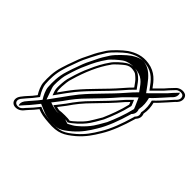

<svg xmlns="http://www.w3.org/2000/svg" viewBox="-196 -929 1185 1185"><g transform="rotate(45 396.5 -336.5)"><path d="M677.2 -557.9C687.7 -567.7 698.2 -578.3 706.5 -587.7C727 -611.1 746 -630.1 766.9 -655L777 -664.8L777.3 -665.5C798.7 -688.2 795.7 -717.7 780 -730.5C760.3 -744 727.9 -738.2 710.7 -720.9C700.9 -710.3 690.5 -699.4 680.3 -688.8L661 -666.8C644.2 -649.6 628.6 -634.1 610.2 -615.8C582.6 -653.7 550.8 -697.5 481.7 -708C425.2 -717.7 379 -698.2 340.6 -673C312.1 -653 262.2 -605.8 242.6 -576C224.2 -548.1 208.5 -522.6 193.1 -488.8C175.8 -455.4 163.1 -428.8 150.5 -391.8C139.6 -360.7 131.5 -341.9 122.9 -311.5C105.2 -256.7 105.5 -205.5 108.2 -164C109.7 -140.1 124.2 -108 138.3 -85.8C130.4 -75.3 123.4 -66.4 118 -60C104.2 -43.6 87.9 -28.3 75.4 -11.1L68.3 -2.1L68 -1.3C42.1 34.3 64.7 75.5 112.5 62.5C139.8 54.3 149.3 32.4 163.1 19C179.4 2.2 190.9 -11.6 207.5 -32.4C234.1 -21 262.5 -15.6 305.8 -13C392.3 -5.8 426.6 -25.7 484.3 -74C529.5 -113.5 555.8 -152.7 583.5 -199.1C618.9 -256.2 645.7 -329.8 667.4 -404.6L667.5 -404.8L668.5 -409.5C687.5 -429 688.3 -449.9 680.9 -467.4C687.7 -501.7 684.2 -531 677.2 -557.9ZM578.9 -443.8 578.3 -441C564.9 -383.1 541.1 -321.1 519.7 -272.5C515.9 -264.7 467.8 -185 465.7 -185.9C453 -168 406.6 -123.2 388.4 -113.3C374.6 -118.2 318.7 -117.2 297 -113.5L296.7 -113.7C289.1 -115 281.7 -116.4 274.8 -118.8C285.7 -132.1 298.8 -149 311.2 -166C344.4 -214.3 371 -247.2 413.2 -289.7C462.4 -340.5 504 -382.4 550.2 -437.2C558.1 -445.7 564.9 -452.6 572.5 -460C574.8 -454.6 576.7 -450.6 578.9 -443.8ZM210.2 -181.1C205.4 -194.8 205.3 -208.6 206.2 -228.8C207.5 -250.9 209.6 -280.3 218 -303.3L218.1 -303.6C243.3 -391.6 279.3 -475 325 -537.9L325.4 -538.9C334.8 -554 376.8 -590.2 391.9 -600.8C406.7 -610.1 421.1 -615.9 442.1 -612.3L442.3 -612.2C468.7 -608.2 467.8 -605.3 485.3 -590.9C501.1 -578.3 512.6 -558.3 526.5 -540.3C512.5 -526.7 493.8 -506.4 474 -483C412.4 -411.2 338.6 -345.5 277.6 -271.6C254.2 -243.2 231.9 -210.9 210.2 -181.1ZM664.9 -462.7C672.6 -444.7 670.7 -430.8 654.7 -414.4L652.6 -405.2C630.5 -329.6 604.8 -259.4 570.7 -204.4C543.1 -158.2 518.4 -121.5 475.7 -84.3C420.1 -37.7 393.6 -21 310.3 -28C267.4 -30.5 241.3 -35.7 216.2 -46.4L205.2 -51L196.2 -39.8C179.8 -19.2 168.6 -5.8 153.3 9.9C134.3 28.4 130.4 42 111.5 48.2C78.1 56.8 61.8 30.4 79.9 5.3C95.4 -14.4 110.6 -30.3 128.9 -52.1C134.8 -59.1 142 -68.2 150 -78.9L156.8 -87.9L151.9 -95.6C138.5 -116.8 124.8 -148.3 123.5 -168.3C120.9 -209.3 120.7 -258 137.7 -310.5C146.1 -340.7 153.7 -357.9 165 -390.1C177.3 -426.3 189.4 -451.4 206.5 -484.7C223.4 -517.3 236.5 -541.9 255 -570.1C272 -595.9 322 -643.4 347.3 -661.3C384.1 -685.3 424.1 -702.1 476 -693.2C540 -683.4 569.2 -643.5 597 -605.4L606.2 -592.9L620 -606.6C638.5 -625.1 654.3 -640.8 671.4 -658.2L690.7 -680.3C701.6 -691.7 711.4 -701.9 720.7 -712C731.6 -722.4 754.9 -727 769 -717.8C779.4 -708.9 780.8 -688.7 767.1 -674.2C760.6 -667.8 760.9 -667.8 756.6 -663.6C736.1 -639.2 717.1 -620.1 695.8 -595.9C686 -584.8 671.9 -571.3 660 -560.1C667.6 -530.5 672.5 -500.9 664.9 -462.7ZM386.7 -96.9C413.8 -111.7 456.4 -151.5 476 -177C489.4 -191.5 527.6 -256.8 533.5 -269.2C555.5 -319.1 579.5 -381.3 593.3 -441L594.8 -447.7C592.3 -455.5 589.4 -462.6 586.8 -468.4L579.3 -485.4L562.9 -469.4C554.9 -461.6 547.7 -454.2 539.6 -445.5C493.9 -391.3 452.5 -349.6 403.3 -298.7C360.7 -255.9 332.3 -220.8 299.2 -172.5C287.4 -156.3 274.2 -139.2 263.6 -126.4L250.3 -110.2L267 -104.5C275.7 -101.5 284.7 -100 294 -98.4C317.4 -101.6 377.3 -103.4 386.7 -96.9ZM222.1 -174.4C244 -204.5 266.2 -236.6 288.7 -263.9C348.4 -336.2 421.9 -401.7 484.9 -475C504.4 -498.2 522.8 -518 536.1 -530.9L546.9 -541.4L539.5 -550.9C526.3 -568 514.6 -589 496.6 -603.3C480.9 -616.2 475.4 -622.9 447.9 -627.1C423.1 -631.3 402.8 -623.6 385.8 -612.9C366.9 -601 325.3 -564.8 311.6 -542.7C287.5 -509.2 264.6 -466.8 247.4 -425.6C229.4 -388.8 214.6 -343.8 203.4 -304.7C193.7 -277.4 192.2 -248.7 190.8 -226.1C189.9 -205.6 189.8 -189.7 195.5 -173.5L204 -149.5ZM636.3 -558.9C647.4 -569.2 659.5 -581.1 668.4 -591.3C689.2 -615 708.2 -633.9 728.7 -658.4C731.6 -661.9 735.3 -664.6 738.4 -668.1C752.5 -683 755.6 -703.8 748.4 -716.9C738.9 -706.7 728.5 -695.9 718.2 -685.1L698.9 -663C681.3 -645.2 666.3 -630.1 647.7 -611.6L603.1 -567.3L571.4 -610.7C542.5 -650.3 508.1 -687.3 463.1 -694.1C440.2 -698.1 416 -693.2 375.4 -666.6C350.4 -649.1 299.7 -601.2 281.5 -573.6C263.2 -545.7 247.9 -521.1 232.6 -487.4C215.1 -453.6 202.8 -428 190.3 -391.2C179.3 -359.7 171.3 -341.4 162.8 -311.1C145.4 -257.1 145.6 -207 148.3 -165.7C149.8 -141.9 165.8 -108.8 179.8 -86.7C155.5 -54.5 130.8 -29.6 107.6 -0.1L107.4 0.5C96.6 15.4 94.8 31.6 101 43C109.1 35.3 115.2 25.2 125.7 14.8C141.2 -1.2 152.6 -14.8 169.1 -35.5L191.1 -63L238.7 -42.8C260.3 -33.6 278.3 -30 315.3 -27.8C372.7 -24.4 386.3 -27.5 447.7 -79C490.9 -116.7 516.7 -154.9 544.4 -201.2C579.2 -257.3 605.8 -330.4 627.5 -404.9L629 -411.5C646.3 -429.3 647.9 -448 640.5 -465.5C647.7 -501.6 643.5 -531 636.3 -558.9ZM619.3 -445.4 618.3 -441C604.7 -382.4 580.8 -320.4 559.2 -271.3C554.4 -261.2 514 -192 503.3 -181.8C488.2 -161.4 446.8 -119.7 420.9 -105.6L392.9 -90.4L362.4 -101C350.9 -102 315.7 -100.7 310.6 -99.9L294.4 -97.2L276.9 -100.1C268.2 -101.6 256.9 -103.7 246.3 -107.3L229.2 -113.2L236.5 -122C247.3 -135.2 259.8 -151.3 272.5 -168.7C305.6 -216.9 333.1 -251 375.7 -293.7C424.9 -344.7 465.9 -385.9 512.2 -440.8C520.7 -449.9 527.2 -456.6 535.1 -464.3L588.7 -516.6L612.1 -463.7C614.5 -458.2 616.9 -452.7 619.3 -445.4ZM568.8 -540.8C552.1 -524.6 534.4 -505.9 512.1 -479.6C449.7 -406.9 376.2 -341.3 315.9 -268.4C293 -240.5 270.7 -208.3 248.9 -178.3L195.9 -105.4L170.4 -177.9C165.1 -192.9 165.1 -207.5 166.1 -227.8C167.4 -249.9 169.5 -280 178.1 -303.8C189.4 -343.2 204.4 -388.2 221.8 -423.6C239.1 -465.2 261 -505.6 285.6 -539.7L285.8 -540.4C297.7 -559.4 338.6 -594.2 356.8 -607C367.2 -614.2 382 -623.6 414.4 -627.3C431 -629.2 451 -627.8 465.6 -625.3C524.3 -615.8 542.5 -574.8 568.8 -540.8Z"/></g></svg>

Font: HoneyBee
Style: BlurIt
Weight: 700
Foundry: Cannot Into Space Fonts
Version: Version 0.89